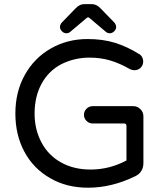

<svg xmlns="http://www.w3.org/2000/svg" viewBox="-20 -877 779 908"><path d="M217.8 -34.2Q138.7 -79.1 95.7 -158.7Q52.7 -238.3 52.7 -339.8Q52.7 -443.4 97.7 -523.4Q142.6 -603.5 220.7 -647.9Q298.8 -692.4 393.6 -692.4Q465.8 -692.4 522.9 -674.8Q580.1 -657.2 636.7 -622.1Q645.5 -618.2 651.4 -607.9Q657.2 -597.7 657.2 -585.9Q657.2 -569.3 645.5 -557.1Q633.8 -544.9 615.2 -544.9Q606.4 -544.9 594.7 -549.8Q547.9 -577.1 502 -590.8Q456.1 -604.5 403.3 -604.5Q332 -604.5 269.5 -573.2Q209 -541 176.3 -480.5Q143.6 -419.9 143.6 -339.8Q143.6 -264.6 175.8 -204.1Q208 -142.6 268.6 -108.9Q329.1 -75.2 408.2 -75.2Q498 -75.2 578.1 -118.2V-281.2Q578.1 -293 566.4 -293H418Q401.4 -293 389.2 -305.2Q377 -317.4 377 -334Q377 -350.6 389.2 -362.8Q401.4 -375 418 -375H610.4Q629.9 -375 644 -360.8Q658.2 -346.7 658.2 -327.1V-105.5Q658.2 -85 648.4 -68.8Q638.7 -52.7 620.1 -43.9Q508.8 10.7 396.5 10.7Q294.9 10.7 217.8 -34.2ZM271.5 -769.5 337.9 -837.9Q356.4 -857.4 377.9 -857.4H415Q436.5 -857.4 455.1 -837.9L521.5 -769.5Q529.3 -759.8 529.3 -749Q529.3 -738.3 520 -729Q510.7 -719.7 499 -719.7Q488.3 -719.7 480.5 -726.6L404.3 -791Q401.4 -794.9 396.5 -794.9Q392.6 -794.9 388.7 -791L312.5 -726.6Q304.7 -719.7 293.9 -719.7Q282.2 -719.7 272.9 -729Q263.7 -738.3 263.7 -749Q263.7 -759.8 271.5 -769.5Z"/></svg>

Font: jf-openhuninn-2.0
Style: Regular
Weight: 400
Designer: [Kosugi Maru]
Designed by MOTOYA      

[Varela Round]
Joe Prince (Latin component); Avraham Cornfeld (Hebrew component)
Foundry: justfont CO.,LTD.
Version: 2.0